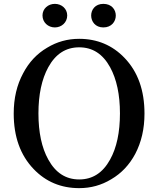

<svg xmlns="http://www.w3.org/2000/svg" viewBox="-20 -956 819 994"><path d="M390 18C450 18 505 3 556 -28C609 -59 650 -103 680 -159C712 -220 728 -289 728 -368C728 -488 694 -584 625 -656C562 -722 483 -755 390 -755C330 -755 275 -740 224 -709C171 -678 130 -634 100 -577C67 -516 51 -447 51 -368C51 -249 85 -153 154 -81C217 -15 296 18 390 18ZM390 -27C321 -27 268 -61 230 -130C196 -191 179 -271 179 -369C179 -466 196 -546 230 -608C268 -677 321 -711 390 -711C459 -711 512 -677 550 -608C584 -546 601 -466 601 -369C601 -271 584 -191 550 -130C512 -61 459 -27 390 -27ZM264 -936C229 -936 200 -911 200 -876C200 -840 229 -814 264 -814C299 -814 328 -840 328 -876C328 -911 299 -936 264 -936ZM515 -814C600 -814 602 -936 515 -936C430 -936 432 -814 515 -814Z"/></svg>

Font: AllPunType SemiBold
Style: Regular
Weight: 600
Version: 1.0